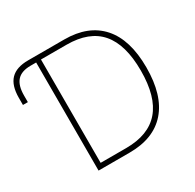

<svg xmlns="http://www.w3.org/2000/svg" viewBox="-156 -887 1070 1056"><g transform="rotate(-30 378.5 -359.5)"><path d="M179.7 -686.5H144.5Q85.9 -686.5 58.6 -656.2Q31.2 -626 31.2 -562.5V-520.5H0V-565.4Q0 -643.6 36.1 -681.2Q72.3 -718.8 147.5 -718.8H377Q529.3 -718.8 610.4 -627.4Q691.4 -536.1 691.4 -360.4Q691.4 -183.6 610.8 -91.8Q530.3 0 377 0H179.7ZM656.2 -360.4Q656.2 -525.4 586.4 -606.4Q516.6 -687.5 373 -687.5H210.9V-31.2H373Q515.6 -31.2 585.9 -112.8Q656.2 -194.3 656.2 -360.4Z"/></g></svg>

Font: Min Sans VF VF
Style: Regular
Weight: 400
Designer: Jinseong-Kim, NotoSansCJK, Nunito
Foundry: Jinseong-Kim
Version: Version 1.420;Glyphs 3.1.2 (3151)